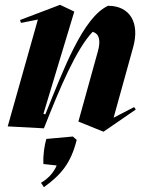

<svg xmlns="http://www.w3.org/2000/svg" viewBox="-20 -528 633 796"><path d="M409 18 418 12 543 -74 536 -84 451 -40 532 -332C560 -432 520 -504 428 -504C324 -456 244 -242 168 -54L160 -56L288 -480L229 -508L63 -445L67 -433L137 -447L12 -4L162 4C230 -168 296 -324 364 -396C392 -388 398 -360 386 -316L305 -24ZM150 230 162 248C234 196 274 148 298 52L282 38L172 48C164 76 158 116 160 152L215 158C203 186 183 210 150 230Z"/></svg>

Font: Mazius Display Extra Italic
Style: Bold
Weight: 700
Italic angle: -17°
Designer: Alberto Casagrande & Collletttivo
Foundry: Collletttivo
Version: Version 2.000;Glyphs 3.2 (3217)